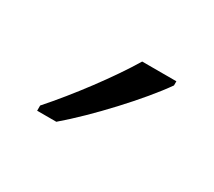

<svg xmlns="http://www.w3.org/2000/svg" viewBox="-50 -846 357 321"><g transform="rotate(30 128.5 -685.5)"><path d="M217 -757V-765H151C124 -720 79 -660 40 -616V-606H77C123 -645 187 -714 217 -757Z"/></g></svg>

Font: Noto Sans Ethiopic SemiCondensed Light
Style: Regular
Weight: 300
Width: 4
Designer: Monotype Design Team
Foundry: Monotype Imaging Inc.
Version: Version 2.102